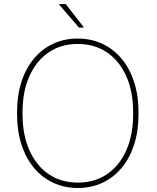

<svg xmlns="http://www.w3.org/2000/svg" viewBox="-20 -910 767 940"><path d="M361.3 10.3Q294.9 10.3 240.2 -15.4Q185.5 -41 146 -88.6Q106.4 -136.2 85 -202.6Q63.5 -269 63.5 -351.1V-359.9Q63.5 -441.9 84.7 -508.3Q106 -574.7 145.5 -622.3Q185.1 -669.9 239.5 -695.6Q293.9 -721.2 360.4 -721.2Q426.3 -721.2 481 -695.6Q535.6 -669.9 575.4 -622.3Q615.2 -574.7 636.7 -508.3Q658.2 -441.9 658.2 -359.9V-351.1Q658.2 -269 636.7 -202.4Q615.2 -135.7 575.9 -88.4Q536.6 -41 481.9 -15.4Q427.2 10.3 361.3 10.3ZM361.3 -16.1Q443.8 -16.1 504.6 -57.6Q565.4 -99.1 598.6 -174.6Q631.8 -250 631.8 -351.1V-360.8Q631.8 -461.4 598.4 -536.6Q564.9 -611.8 503.9 -653.3Q442.9 -694.8 360.4 -694.8Q278.3 -694.8 217.8 -653.3Q157.2 -611.8 123.8 -536.6Q90.3 -461.4 90.3 -360.8V-351.1Q90.3 -250 123.8 -174.6Q157.2 -99.1 218 -57.6Q278.8 -16.1 361.3 -16.1ZM389.6 -777.3 388.7 -774.9H366.7L269.5 -887.7L270.5 -890.1H301.8Z"/></svg>

Font: Roboto Slab LO Thin
Style: Regular
Weight: 250
Designer: Google
Version: Version 2.00;September 28, 2018;FontCreator 11.5.0.2427 64-b